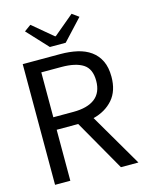

<svg xmlns="http://www.w3.org/2000/svg" viewBox="-124 -926 799 1008"><g transform="rotate(-15 275.0 -422.5)"><path d="M131 0V-277H248L406 0H501L334 -286Q401 -303 441 -349Q481 -395 481 -472Q481 -523 464 -558Q447 -593 416.5 -615Q386 -637 344 -646.5Q302 -656 252 -656H48V0ZM131 -589H240Q317 -589 357.5 -563Q398 -537 398 -472Q398 -408 357.5 -376.5Q317 -345 240 -345H131ZM104 -819 209 -706H295L400 -819L364 -845L254 -753H250L140 -845Z"/></g></svg>

Font: Codetta
Style: Regular
Weight: 400
Italic angle: -11°
Designer: Ulrich Proeller
Foundry: PROSA GmbH
Version: Version 2.00;September 29, 2018;FontCreator 11.5.0.2427 64-b